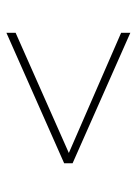

<svg xmlns="http://www.w3.org/2000/svg" viewBox="69 -563 437 615"><g transform="rotate(90 287.5 -255.5)"><path d="M503 -242.5 85 -57.5V-87L470 -257.5L85 -425V-454.5L503 -269.5Z"/></g></svg>

Font: Newsreader Display Light
Style: Regular
Weight: 300
Designer: Hugues Gentile
Foundry: Production Type
Version: Version 1.001